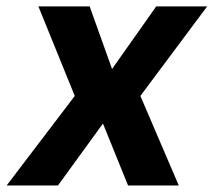

<svg xmlns="http://www.w3.org/2000/svg" viewBox="-41 -565 651 585"><path d="M232.2 -545.5 300.4 -354.8 435 -545.5H590.2L386.7 -272.7L503.6 0H349.1L272.7 -188.6L135.7 0H-20.6L186.8 -272.7L76 -545.5Z"/></svg>

Font: Inter UI
Style: Bold Italic
Weight: 700
Italic angle: 9.39999°
Designer: Rasmus Andersson
Foundry: rsms
Version: 3.2;8d6f07862